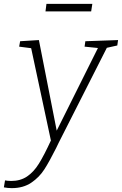

<svg xmlns="http://www.w3.org/2000/svg" viewBox="-71 -735 630 992"><path d="M539 -528 535 -500 481 -488 232 3 219 30Q185 98 158.5 139.5Q132 181 90.5 209Q49 237 -10 237Q-31 237 -51 233L-45 197Q-39 198 -31.5 199Q-24 200 -13 200Q34 200 68.5 177Q103 154 130 110.5Q157 67 192 -9L90 -486L28 -494L33 -522L130 -528L222 -60L435 -487L366 -494L370 -522ZM169 -715H406L400 -676H164Z"/></svg>

Font: Bitter Pro Light
Style: Italic
Weight: 300
Italic angle: -9°
Designer: Sol Matas, and Bitter project Authors
Foundry: Sol Matas
Version: Version 1.010